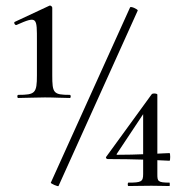

<svg xmlns="http://www.w3.org/2000/svg" viewBox="-20 -654 642 676"><path d="M226 -320C168 -320 164 -326 164 -389V-627C164 -630 159 -636 154 -634L32 -577C27 -575 33 -564 38 -566C112 -599 110 -593 110 -508V-389C110 -326 104 -320 44 -320C40 -320 40 -309 44 -309C69 -309 103 -311 138 -311C172 -311 201 -309 226 -309C230 -309 230 -320 226 -320ZM438 -628 159 -11C157 -8 185 4 186 1L465 -617C466 -621 441 -633 438 -628ZM577 -11C535 -11 534 -16 534 -41V-90C549 -89 563 -89 577 -88C580 -88 580 -115 577 -115C561 -114 547 -114 534 -113V-321C534 -325 518 -327 514 -322L354 -102C351 -99 355 -94 359 -94C410 -94 450 -93 484 -92V-41C484 -14 477 -11 432 -11C429 -11 429 1 432 1C454 1 482 0 513 0C540 0 558 1 577 1C578 1 578 -11 577 -11ZM393 -109C390 -109 390 -110 391 -112L484 -252V-111C459 -110 431 -109 393 -109Z"/></svg>

Font: Cormorant Infant Book
Style: Regular
Weight: 500
Designer: Christian Thalmann (Catharsis Fonts)
Version: Version 1.000;PS 002.000;hotconv 1.0.88;makeotf.lib2.5.64775